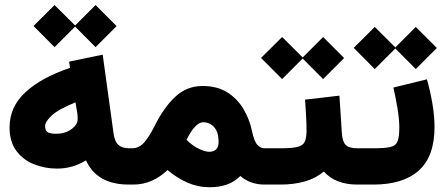

<svg xmlns="http://www.w3.org/2000/svg" viewBox="-20 -745 1792 775"><path d="M115.2 -640.1 200.2 -724.6 283.2 -642.1 365.7 -724.6 450.7 -639.6 365.7 -554.7 283.2 -637.7 200.2 -554.7ZM18.6 -230.5Q18.6 -313.5 82.8 -372.8Q147 -432.1 262.7 -471.2L258.8 -496.1L394.5 -524.4L438.5 -205.6Q442.9 -173.8 457.8 -160.2Q472.7 -146.5 501.5 -146.5H516.6V0H499.5Q371.6 0 327.1 -97.7Q273.4 -64.5 210.4 -64.5Q161.6 -64.5 117.7 -81.8Q73.7 -99.1 46.1 -136Q18.6 -172.9 18.6 -230.5ZM284.7 -332Q214.4 -303.2 188.2 -278.3Q162.1 -253.4 162.1 -236.3Q162.1 -220.7 170.2 -212.9Q178.2 -205.1 207.5 -205.1Q242.7 -205.1 268.1 -223.4Q293.5 -241.7 293.5 -264.6Q293.5 -276.4 292 -288.1Z M656.2 -58.6Q626.5 -30.3 591.8 -15.1Q557.1 0 518.1 0H497.1V-146.5H515.1Q543.5 -147.5 564 -172.4Q584.5 -197.3 604.5 -237.3Q641.6 -312 688 -355Q734.4 -397.9 797.9 -397.9Q856.4 -397.9 897.2 -372.3Q938 -346.7 962.6 -305.2Q987.3 -263.7 997.1 -215.8Q1006.3 -172.9 1019.5 -159.7Q1032.7 -146.5 1046.4 -146.5H1059.6V0H1045.9Q1020 0 995.1 -8.5Q970.2 -17.1 950.2 -34.7Q925.8 -10.3 895 0.2Q864.3 10.7 826.7 10.7Q778.8 10.7 737.1 -7.6Q695.3 -25.9 656.2 -58.6ZM732.9 -181.2Q756.3 -156.7 782.5 -144.5Q808.6 -132.3 824.7 -132.3Q841.8 -132.3 852.1 -141.8Q862.3 -151.4 862.3 -171.9Q862.3 -212.4 844.2 -231.9Q826.2 -251.5 800.3 -251.5Q768.6 -251.5 732.9 -181.2Z M1434.1 0H1422.4Q1334 0 1287.1 -52.7Q1254.4 -24.9 1210 -12.5Q1165.5 0 1112.8 0H1040V-146.5H1113.8Q1159.2 -146.5 1181.2 -152.1Q1203.1 -157.7 1210.2 -173.1Q1217.3 -188.5 1217.3 -218.3Q1217.3 -248.5 1215.3 -281Q1213.4 -313.5 1211.4 -342.8L1350.1 -358.9L1359.9 -207.5Q1362.3 -172.9 1375.7 -159.7Q1389.2 -146.5 1423.3 -146.5H1434.1ZM1033.7 -511.2 1118.7 -595.7 1201.7 -513.2 1284.2 -595.7 1369.1 -510.7 1284.2 -425.8 1201.7 -508.8 1118.7 -425.8Z M1703.1 -424.8Q1715.8 -381.8 1724.9 -329.6Q1733.9 -277.3 1733.9 -232.4Q1733.9 -113.3 1670.4 -56.6Q1606.9 0 1487.3 0H1414.6V-146.5H1487.3Q1532.7 -146.5 1554.9 -151.4Q1577.1 -156.2 1584.5 -174.1Q1591.8 -191.9 1591.8 -231Q1591.8 -264.2 1584 -310.3Q1576.2 -356.4 1567.9 -391.6ZM1407.7 -551.8 1492.7 -636.2 1575.7 -553.7 1658.2 -636.2 1743.2 -551.3 1658.2 -466.3 1575.7 -549.3 1492.7 -466.3Z"/></svg>

Font: Vazir Black FD-UI
Style: Black-FD-UI
Weight: 900
Designer: Saber Rastikerdar
Foundry: Saber Rastikerdar
Version: Version 30.0.0